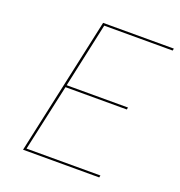

<svg xmlns="http://www.w3.org/2000/svg" viewBox="-121 -760 806 862"><g transform="rotate(20 282.0 -329.0)"><path d="M235 -648 168 -339H461L459 -329H166L96 -10H449L447 0H83L226 -658H564L562 -648Z"/></g></svg>

Font: Ysabeau Infant Hairline
Style: Italic
Weight: 100
Italic angle: -12°
Designer: Christian Thalmann (Catharsis Fonts)
Version: Version 0.003